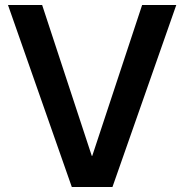

<svg xmlns="http://www.w3.org/2000/svg" viewBox="-20 -750 739 770"><path d="M268 0 12 -730H149L348 -125H350L550 -730H687L431 0Z"/></svg>

Font: M PLUS 2 SemiBold
Style: Regular
Weight: 600
Designer: Coji Morishita
Foundry: UNDERFOREST DESIGN
Version: Version 1.001